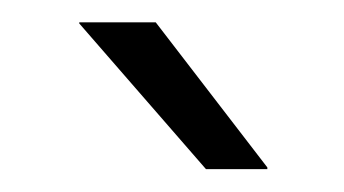

<svg xmlns="http://www.w3.org/2000/svg" viewBox="-20 -702 308 172"><path d="M119.5 -682 219.5 -552V-550.5H164.5L51 -681V-682Z"/></svg>

Font: Anek Latin Light
Style: Regular
Weight: 300
Designer: Yesha Goshar
Foundry: Ek Type
Version: Version 1.003